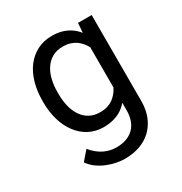

<svg xmlns="http://www.w3.org/2000/svg" viewBox="-174 -665 947 1001"><g transform="rotate(-30 300.0 -165.0)"><path d="M68.4 -268.6V-258.3Q68.4 -201.7 83 -152.6Q97.7 -103.5 125 -67.4Q151.9 -31.2 190.9 -10.7Q230 9.8 278.3 9.8Q307.1 9.8 332 3.7Q356.9 -2.4 377.4 -13.7Q390.6 -21 402.1 -30.8Q413.6 -40.5 423.8 -52.2V-6.8Q423.8 27.3 414.1 53.7Q404.3 80.1 386.2 97.7Q367.7 115.7 341.8 125Q315.9 134.3 283.7 134.3Q265.6 134.3 247.6 130.6Q229.5 127 211.4 118.7Q193.4 110.4 175.8 96.4Q158.2 82.5 141.6 62.5L94.7 116.7Q112.8 142.6 137.9 160.2Q163.1 177.7 190.4 188Q217.3 198.7 243.7 203.4Q270 208 290.5 208Q340.3 208 381.3 193.4Q422.4 178.7 452.1 150.4Q481.4 122.1 497.8 81.5Q514.2 41 514.2 -11.2V-528.3H432.1L427.7 -470.7Q418.5 -482.4 408 -492.2Q397.5 -502 385.7 -509.3Q364.3 -523.4 337.6 -530.8Q311 -538.1 279.3 -538.1Q230 -538.1 190.9 -518.1Q151.9 -498 124.5 -462.4Q97.2 -426.8 82.8 -377.2Q68.4 -327.6 68.4 -268.6ZM158.7 -258.3V-268.6Q158.7 -307.1 166.7 -342Q174.8 -377 192.4 -403.8Q209.5 -430.2 236.6 -445.8Q263.7 -461.4 301.8 -461.4Q324.2 -461.4 342.8 -455.8Q361.3 -450.2 376.5 -440.4Q391.6 -430.2 403.3 -416.5Q415 -402.8 423.8 -386.2V-144Q415 -127 403.3 -112.8Q391.6 -98.6 377 -88.4Q361.8 -78.1 343 -72.5Q324.2 -66.9 300.8 -66.9Q263.2 -66.9 236.3 -82.3Q209.5 -97.7 192.4 -124Q174.8 -150.4 166.7 -185.1Q158.7 -219.7 158.7 -258.3Z"/></g></svg>

Font: Roboto Mono
Style: Regular
Weight: 400
Monospace: yes
Designer: Google
Version: Version 3.000